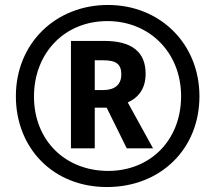

<svg xmlns="http://www.w3.org/2000/svg" viewBox="-20 -744 868 774"><path d="M411 10C626 10 784 -142 784 -356C784 -567 626 -724 415 -724C206 -724 44 -571 44 -356C44 -148 193 10 411 10ZM416 -55C245 -55 117 -176 117 -355C117 -528 238 -659 413 -659C582 -659 710 -533 710 -356C710 -179 586 -55 416 -55ZM266 -146H362V-310H410L491 -146H597L495 -331C541 -352 567 -389 567 -447C567 -534 512 -579 401 -579H266ZM396 -381H362V-501H396C449 -501 469 -485 469 -444C469 -402 442 -381 396 -381Z"/></svg>

Font: Noto Sans Myanmar Condensed
Style: Bold
Weight: 700
Width: 3
Designer: Monotype Design Team
Foundry: Monotype Imaging Inc.
Version: Version 2.107